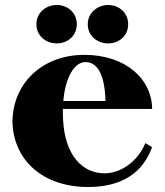

<svg xmlns="http://www.w3.org/2000/svg" viewBox="-20 -735 660 770"><path d="M334 15C504 15 565 -76 590 -145L563 -161C532 -87 465 -40 399 -40C309 -40 240 -114 233 -255C232 -270 232 -284 232 -298H590C590 -416 486 -515 318 -515C147 -515 30 -398 30 -245C34 -97 147 15 334 15ZM208 -561C251 -561 288 -591 288 -638C288 -684 251 -715 208 -715C164 -715 126 -684 126 -638C126 -591 164 -561 208 -561ZM414 -561C457 -561 494 -591 494 -638C494 -684 457 -715 414 -715C370 -715 332 -683 332 -638C332 -591 370 -561 414 -561ZM234 -330C242 -425 278 -486 323 -486C364 -486 400 -448 403 -330Z"/></svg>

Font: Sprat
Style: Bold
Weight: 700
Designer: Ethan Nakache
Foundry: Collletttivo
Version: Version 2.000;Glyphs 3.2 (3217)